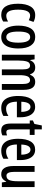

<svg xmlns="http://www.w3.org/2000/svg" viewBox="1208 -1908 709 3166"><g transform="rotate(90 1563.0 -324.5)"><path d="M227 10Q41 10 41 -267Q41 -397 87 -473.5Q133 -550 229 -550Q263 -550 290.5 -542.5Q318 -535 341 -522L313 -444Q272 -466 236 -466Q139 -466 139 -267Q139 -73 238 -73Q283 -73 334 -102V-22Q311 -6 282 2Q253 10 227 10Z M779 -271Q779 -189 759.5 -126Q740 -63 698 -26.5Q656 10 589 10Q527 10 485 -26Q443 -62 422.5 -125.5Q402 -189 402 -271Q402 -401 447.5 -475.5Q493 -550 591 -550Q680 -550 729.5 -479Q779 -408 779 -271ZM500 -270Q500 -173 522 -123Q544 -73 591 -73Q683 -73 683 -271Q683 -467 591 -467Q543 -467 521.5 -418Q500 -369 500 -270Z M1331 -550Q1461 -550 1461 -360V0H1365V-338Q1365 -405 1349 -435Q1333 -465 1302 -465Q1256 -465 1237.5 -421Q1219 -377 1219 -290V0H1124V-341Q1124 -407 1108.5 -436Q1093 -465 1061 -465Q1010 -465 994 -413.5Q978 -362 978 -275V0H882V-540H958L969 -468H975Q1007 -550 1093 -550Q1140 -550 1167 -526.5Q1194 -503 1204 -466H1211Q1230 -509 1258.5 -529.5Q1287 -550 1331 -550Z M1742 -549Q1799 -549 1837 -518Q1875 -487 1894 -432.5Q1913 -378 1913 -309V-248H1656Q1659 -70 1771 -70Q1802 -70 1831 -79Q1860 -88 1891 -108V-25Q1833 10 1759 10Q1688 10 1645 -25.5Q1602 -61 1582 -123.5Q1562 -186 1562 -267Q1562 -404 1607.5 -476.5Q1653 -549 1742 -549ZM1742 -472Q1704 -472 1682 -435.5Q1660 -399 1657 -321H1824Q1824 -385 1804 -428.5Q1784 -472 1742 -472Z M2160 -74Q2173 -74 2186 -77.5Q2199 -81 2212 -86V-9Q2195 0 2174.5 5Q2154 10 2129 10Q2071 10 2044 -27.5Q2017 -65 2017 -142V-460H1966V-512L2023 -537L2048 -659H2113V-540H2205V-460H2113V-150Q2113 -112 2123 -93Q2133 -74 2160 -74Z M2448 -549Q2505 -549 2543 -518Q2581 -487 2600 -432.5Q2619 -378 2619 -309V-248H2362Q2365 -70 2477 -70Q2508 -70 2537 -79Q2566 -88 2597 -108V-25Q2539 10 2465 10Q2394 10 2351 -25.5Q2308 -61 2288 -123.5Q2268 -186 2268 -267Q2268 -404 2313.5 -476.5Q2359 -549 2448 -549ZM2448 -472Q2410 -472 2388 -435.5Q2366 -399 2363 -321H2530Q2530 -385 2510 -428.5Q2490 -472 2448 -472Z M3064 -540V0H2988L2977 -71H2971Q2934 10 2853 10Q2781 10 2749 -43.5Q2717 -97 2717 -188V-540H2813V-210Q2813 -76 2875 -76Q2928 -76 2948 -120.5Q2968 -165 2968 -256V-540Z"/></g></svg>

Font: Noto Sans Georgian ExtraCondensed Medium
Style: Regular
Weight: 500
Width: 2
Designer: Monotype Design Team, Akaki Razmadze
Foundry: Google LLC
Version: Version 2.005; ttfautohint (v1.8.4.7-5d5b)